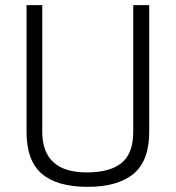

<svg xmlns="http://www.w3.org/2000/svg" viewBox="-20 -715 682 745"><path d="M144 -204Q144 -46 317 -46Q407 -46 452 -83Q497 -120 497 -204V-695H559V-204Q559 -91 498 -40.5Q437 10 319.5 10Q202 10 142.5 -40.5Q83 -91 83 -204V-695H144Z"/></svg>

Font: Titillium Web[RUS by Daymarius]
Style: Regular
Weight: 300
Designer: Cyrillization by Daymarius
Foundry: Cyrillization by Daymarius
Version: Version 1.002 September 12, 2018